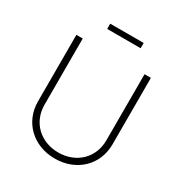

<svg xmlns="http://www.w3.org/2000/svg" viewBox="-205 -1042 1137 1202"><g transform="rotate(30 363.5 -441.5)"><path d="M363.8 11.2C520.5 11.2 632.8 -98.1 632.8 -246.6V-727.5H586.9V-249C586.9 -124.5 494.6 -32.7 363.8 -32.7C232.4 -32.7 140.1 -124.5 140.1 -249V-727.5H94.2V-246.6C94.2 -98.1 207 11.2 363.8 11.2ZM484.4 -894H242.7V-856H484.4Z"/></g></svg>

Font: Raveo ExtraLight
Style: Regular
Weight: 200
Designer: Jakub Foglar, Rasmus Andersson (Inter)
Foundry: Jakubfoglar.com
Version: Version 1.100;Glyphs 3.2.3 (3260)